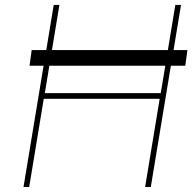

<svg xmlns="http://www.w3.org/2000/svg" viewBox="-20 -747 784 767"><path d="M728.7 -546.9 720.2 -484.4H662.6L582.4 0H559.7L617.9 -352.3H154.8L96.6 0H73.9L154.1 -484.4H98L106.5 -546.9H164.8L194.6 -727.3H217.3L187.5 -546.9H650.6L680.4 -727.3H703.1L673.3 -546.9ZM640.3 -484.4H177.2L159.1 -375H622.2Z"/></svg>

Font: Inter UI Thin
Style: Italic
Weight: 100
Italic angle: -9.39999°
Designer: Rasmus Andersson
Foundry: rsms
Version: 3.2;8d6f07862